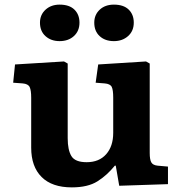

<svg xmlns="http://www.w3.org/2000/svg" viewBox="-20 -797 783 831"><path d="M291 14Q205 14 160 -31Q115 -76 115 -158V-374Q115 -406 108.5 -420Q102 -434 78 -436L37 -439L45 -518L257 -531L273 -522V-199Q273 -148 289 -121.5Q305 -95 355 -95Q409 -95 439.5 -129.5Q470 -164 470 -222V-374Q470 -408 463.5 -421Q457 -434 433 -436L394 -439L405 -518L612 -531L628 -522V-135Q628 -106 635 -94Q642 -82 662 -80L707 -76V0L496 7L481 -80H477Q443 -38 401.5 -12Q360 14 291 14ZM473 -619Q435 -619 411.5 -640.5Q388 -662 388 -699Q388 -733 411.5 -755Q435 -777 473 -777Q515 -777 537 -755.5Q559 -734 559 -699Q559 -663 534.5 -641Q510 -619 473 -619ZM238 -619Q201 -619 177 -640.5Q153 -662 153 -699Q153 -733 177 -755Q201 -777 238 -777Q280 -777 302 -755.5Q324 -734 324 -699Q324 -663 300 -641Q276 -619 238 -619Z"/></svg>

Font: Literata 7pt
Style: Bold
Weight: 700
Designer: Latin by Veronika Burian and Jose Scaglione. Greek by Irene Vlachou. Cyrillic by Vera Evstafieva.
Foundry: TypeTogether
Version: Version 3.002